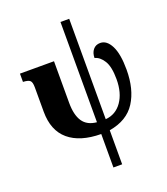

<svg xmlns="http://www.w3.org/2000/svg" viewBox="-175 -880 1077 1240"><g transform="rotate(-20 364.0 -260.0)"><path d="M388 10Q244 9 166 -57Q88 -123 88 -253V-420Q88 -455 76.5 -466Q65 -477 32 -479H28V-536H262V-250Q262 -167 292 -122Q322 -77 388 -71V-760H448V-70Q519 -76 560.5 -135.5Q602 -195 602 -289Q602 -375 576 -416.5Q550 -458 515 -466Q515 -501 533 -523Q551 -545 582 -545Q627 -545 655.5 -489Q684 -433 684 -325Q684 -190 628 -102.5Q572 -15 448 6V240H388Z"/></g></svg>

Font: Noto Serif ExtraBold
Style: Regular
Weight: 800
Designer: Monotype Design Team
Foundry: Monotype Imaging Inc.
Version: Version 1.001